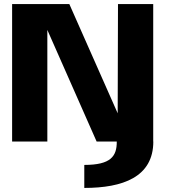

<svg xmlns="http://www.w3.org/2000/svg" viewBox="-20 -695 832 943"><path d="M394 228C582.5 228 733 175 733 0H732.5V-675H559.5L558 -138.5L320.5 -675H39.5V0H212.5V-548L454.5 0H553.5C554 73 524 115 394 115Z"/></svg>

Font: Anybody
Style: Bold
Weight: 700
Designer: Tyler Finck
Foundry: Etcetera Type Company
Version: Version 1.110